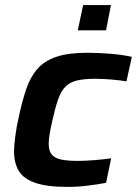

<svg xmlns="http://www.w3.org/2000/svg" viewBox="-20 -725 537 753"><path d="M246 8Q164 8 118 -8Q72 -24 53.5 -55Q35 -86 35 -132Q35 -150 39.5 -187.5Q44 -225 54 -268Q67 -329 83 -376Q99 -423 126.5 -454.5Q154 -486 200.5 -502Q247 -518 322 -518Q368 -518 415 -514Q462 -510 497 -502L476 -406Q452 -410 418 -413Q384 -416 353 -416Q309 -416 281 -409Q253 -402 236 -384.5Q219 -367 208 -335.5Q197 -304 186 -255Q179 -225 175 -201.5Q171 -178 171 -161Q171 -134 182.5 -119.5Q194 -105 219 -99.5Q244 -94 286 -94Q314 -94 350.5 -97Q387 -100 416 -104L396 -8Q365 -2 324.5 3Q284 8 246 8ZM285 -606 306 -705H415L396 -606Z"/></svg>

Font: Saira SemiExpanded SemiBold
Style: Italic
Weight: 600
Width: 6
Italic angle: -12°
Designer: Hector Gatti with collaboration of the Omnibus-Type team
Foundry: Omnibus-Type
Version: Version 1.101